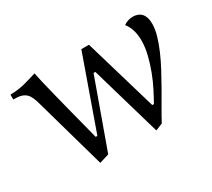

<svg xmlns="http://www.w3.org/2000/svg" viewBox="-94 -603 861 779"><g transform="rotate(-30 336.0 -214.0)"><path d="M85.9 -324.2Q81.5 -340.8 75.9 -353Q70.3 -365.2 61.8 -373.3Q53.2 -381.3 40.8 -385.3Q28.3 -389.2 9.8 -389.2H2.9V-412.1Q24.4 -412.6 40 -414.8Q55.7 -417 69.6 -420.4Q83.5 -423.8 97.7 -428.2Q111.8 -432.6 130.4 -438Q133.8 -420.4 140.1 -393.6Q146.5 -366.7 156.7 -325.7Q167 -284.7 181.6 -227.3Q196.3 -169.9 216.8 -90.8H224.6L344.2 -428.2H379.9L480 -87.9H487.8Q500 -109.4 515.1 -138.9Q530.3 -168.5 543 -201.7Q555.7 -234.9 564.5 -270Q573.2 -305.2 573.2 -337.9Q573.2 -362.8 566.9 -384.8Q560.5 -406.7 546.9 -423.8Q554.7 -430.2 566.4 -434.1Q578.1 -438 589.8 -438Q616.2 -438 630.6 -421.9Q645 -405.8 645 -374Q645 -349.1 636.5 -319.6Q627.9 -290 614 -257.8Q600.1 -225.6 582 -191.9Q564 -158.2 545.2 -125.2Q526.4 -92.3 508.3 -61.5Q490.2 -30.8 476.1 -3.9L442.9 9.8L347.2 -319.8H338.9L225.1 -3.9L180.2 9.8Z"/></g></svg>

Font: Simonetta
Style: Regular
Weight: 400
Version: Version 1.004